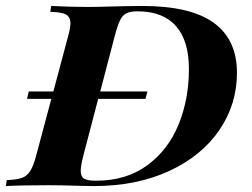

<svg xmlns="http://www.w3.org/2000/svg" viewBox="-58 -628 852 648"><path d="M741.7 -382.3Q741.7 -275.9 682.1 -188.7Q622.6 -101.6 512.7 -50.8Q402.8 0 258.8 0Q245.6 0 203.6 -1Q147.9 -2.9 106.9 -2.9Q11.7 -2.9 -38.1 0L-35.2 -20Q-1 -21.5 16.4 -27.8Q33.7 -34.2 44.4 -51.5Q55.2 -68.8 64.9 -106L115.2 -294.4H33.2L39.1 -319.3H122.1L170.9 -502Q179.7 -533.7 179.7 -549.8Q179.7 -570.3 164.8 -578.9Q149.9 -587.4 111.8 -587.9L114.7 -607.9Q182.1 -604.5 241.7 -604.5L272.9 -605Q379.9 -607.9 421.9 -607.9Q584.5 -607.9 663.1 -551.3Q741.7 -494.6 741.7 -382.3ZM579.6 -395Q579.6 -490.7 535.6 -540.3Q491.7 -589.8 405.8 -589.8Q381.8 -589.8 368.7 -583.3Q355.5 -576.7 346.9 -559.1Q338.4 -541.5 328.6 -503.9L280.3 -319.3H439.5L433.1 -294.4H273.4L223.6 -104Q214.4 -67.9 214.4 -50.8Q214.4 -32.2 225.8 -25.1Q237.3 -18.1 266.1 -18.1Q368.2 -18.1 439 -70.1Q509.8 -122.1 544.7 -207.8Q579.6 -293.5 579.6 -395Z"/></svg>

Font: TypoPRO Playfair Display SC
Style: Bold Italic
Weight: 700
Italic angle: -14.9847°
Designer: Claus Eggers Sørensen
Foundry: Claus Eggers Sørensen
Version: Version 1.004;PS 001.004;hotconv 1.0.70;makeotf.lib2.5.58329